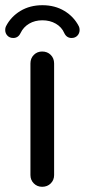

<svg xmlns="http://www.w3.org/2000/svg" viewBox="-38 -713 326 738"><path d="M124 5Q105 5 92 -8Q79 -21 79 -40V-469Q79 -489 92 -502Q105 -515 124 -515Q144 -515 157 -502Q170 -489 170 -469V-40Q170 -21 157 -8Q144 5 124 5ZM13 -567Q-1 -567 -9.5 -576Q-18 -585 -18 -598Q-18 -606 -15 -612Q4 -649 40.5 -671Q77 -693 125 -693Q173 -693 209.5 -671Q246 -649 265 -612Q268 -606 268 -598Q268 -585 259.5 -576Q251 -567 237 -567Q218 -567 209 -586Q199 -609 176.5 -622Q154 -635 125 -635Q96 -635 74 -622Q52 -609 41 -586Q32 -567 13 -567Z"/></svg>

Font: Varela Round
Style: Regular
Weight: 400
Designer: Joe Prince, Avraham Cornfeld
Foundry: Joe Prince, Avraham Cornfeld
Version: Version 3.010; ttfautohint (v1.8.4.7-5d5b)